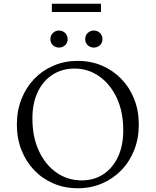

<svg xmlns="http://www.w3.org/2000/svg" viewBox="-20 -995 831 1025"><path d="M395 10Q325 10 265.5 -15.5Q206 -41 162.5 -86.5Q119 -132 94.5 -194Q70 -256 70 -330Q70 -404 94.5 -466Q119 -528 162.5 -573.5Q206 -619 265.5 -644.5Q325 -670 395 -670Q465 -670 524.5 -644.5Q584 -619 628 -573.5Q672 -528 696.5 -466Q721 -404 721 -330Q721 -256 696.5 -194Q672 -132 628 -86.5Q584 -41 524.5 -15.5Q465 10 395 10ZM416 -32Q482 -32 532 -65Q582 -98 610 -158Q638 -218 638 -299Q638 -399 603 -473Q568 -547 509 -588Q450 -629 378 -629Q312 -629 261 -596.5Q210 -564 181.5 -504Q153 -444 153 -363Q153 -263 188 -188.5Q223 -114 282.5 -73Q342 -32 416 -32ZM257 -931V-975H519V-931ZM295 -741Q276 -741 262.5 -753.5Q249 -766 249 -786Q249 -806 262.5 -819Q276 -832 295 -832Q314 -832 327.5 -819Q341 -806 341 -786Q341 -766 327.5 -753.5Q314 -741 295 -741ZM481 -741Q462 -741 448.5 -753.5Q435 -766 435 -786Q435 -806 448.5 -819Q462 -832 481 -832Q500 -832 513.5 -819Q527 -806 527 -786Q527 -766 513.5 -753.5Q500 -741 481 -741Z"/></svg>

Font: Spectral SC Light
Style: Regular
Weight: 300
Designer: Jean-Baptiste Levee
Foundry: Production Type
Version: Version 2.001